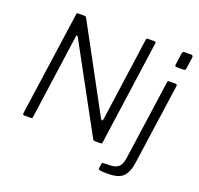

<svg xmlns="http://www.w3.org/2000/svg" viewBox="-152 -909 1292 1246"><g transform="rotate(20 494.0 -286.0)"><path d="M708 -742Q718 -742 717 -730L616 -9Q615 0 605 0H570Q564 0 559.5 -1.5Q555 -3 551 -9L230 -598Q226 -606 222 -605Q218 -604 217 -595L135 -10Q134 -4 131.5 -2Q129 0 123 0H78Q72 0 69.5 -3.5Q67 -7 68 -13L170 -732Q171 -739 173 -740.5Q175 -742 181 -742H222Q229 -742 232.5 -740Q236 -738 239 -732L554 -150Q559 -142 564 -143Q569 -144 570 -154L651 -733Q653 -739 654.5 -740.5Q656 -742 661 -742ZM862 40Q853 107 822.5 138.5Q792 170 718 170Q673 170 661.5 167Q650 164 651 157L656 122Q657 119 658.5 117Q660 115 664 115L719 113Q754 111 772.5 93Q791 75 797 31L875 -520Q876 -526 878.5 -528Q881 -530 886 -530H931Q937 -530 939.5 -526Q942 -522 941 -517L862 40ZM963 -649Q962 -641 959 -637Q956 -633 947 -633H899Q892 -633 889.5 -638Q887 -643 889 -650L900 -728Q902 -742 914 -742H963Q968 -742 971.5 -737.5Q975 -733 974 -726Z"/></g></svg>

Font: Libre Franklin Light
Style: Italic
Weight: 300
Italic angle: -8°
Designer: Pablo Impallari, Rodrigo Fuenzalida, Nhung Nguyen
Foundry: Impallari Type
Version: Version 3.000